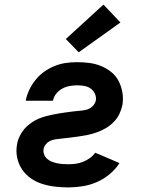

<svg xmlns="http://www.w3.org/2000/svg" viewBox="-20 -809 640 837"><path d="M277 8Q248 8 219 4.5Q190 1 163.5 -7.5Q137 -16 114.5 -31.5Q92 -47 76.5 -70Q61 -93 55 -121Q49 -149 54 -178Q56 -193 62 -207Q68 -221 76.5 -234Q85 -247 97 -258Q109 -269 122 -277.5Q135 -286 149.5 -292Q164 -298 178.5 -302Q193 -306 208 -309Q223 -312 237.5 -314.5Q252 -317 267 -319Q282 -321 297 -323Q312 -325 326.5 -326Q341 -327 356 -330.5Q371 -334 383 -345.5Q395 -357 398 -372Q400 -387 393.5 -401Q387 -415 374.5 -423.5Q362 -432 347 -434.5Q332 -437 316 -437Q300 -437 283.5 -434Q267 -431 252 -423Q237 -415 225.5 -401Q214 -387 211 -370H92Q97 -395 108 -418Q119 -441 135.5 -461.5Q152 -482 173.5 -497Q195 -512 218.5 -521.5Q242 -531 267 -534.5Q292 -538 316 -538Q343 -538 370 -534.5Q397 -531 421 -521Q445 -511 465 -495Q485 -479 497 -456Q509 -433 513.5 -406.5Q518 -380 514 -353Q510 -333 501 -313.5Q492 -294 476.5 -278Q461 -262 442.5 -251Q424 -240 403.5 -232.5Q383 -225 363 -221Q343 -217 322.5 -214Q302 -211 281.5 -208.5Q261 -206 240 -204Q229 -203 218 -201Q207 -199 197 -194Q187 -189 179.5 -179.5Q172 -170 170 -159Q168 -147 172.5 -135.5Q177 -124 185.5 -116.5Q194 -109 205 -104.5Q216 -100 228 -97.5Q240 -95 252.5 -94Q265 -93 277 -93Q293 -93 309 -95Q325 -97 340.5 -103Q356 -109 370.5 -119Q385 -129 395 -143L410 -137L501 -98Q483 -70 456.5 -48.5Q430 -27 400.5 -14.5Q371 -2 339.5 3Q308 8 277 8ZM323 -581 267 -639 431 -789 505 -711Z"/></svg>

Font: Iosevka Curly Extended
Style: Bold Italic
Weight: 700
Width: 7
Italic angle: -9°
Monospace: yes
Designer: Belleve Invis
Foundry: Belleve Invis
Version: Version 11.1.0; ttfautohint (v1.8.3)